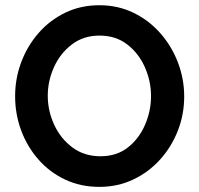

<svg xmlns="http://www.w3.org/2000/svg" viewBox="-20 -711 765 738"><path d="M38.1 -341.3Q38.1 -409.7 61.8 -472.4Q85.4 -535.2 128.7 -584.5Q171.9 -633.8 231.2 -662.4Q290.5 -690.9 361.8 -690.9Q433.1 -690.9 492.7 -662.1Q552.2 -633.3 595.9 -583.7Q639.6 -534.2 663.8 -471.2Q688 -408.2 688 -339.8Q688 -271.5 663.8 -209.2Q639.6 -147 595.7 -98.1Q551.8 -49.3 492.2 -21Q432.6 7.3 361.8 7.3Q289.6 7.3 230.2 -20.8Q170.9 -48.8 127.9 -97.7Q85 -146.5 61.5 -209.2Q38.1 -272 38.1 -341.3ZM366.2 -110.4Q428.7 -110.4 471.9 -144.5Q515.1 -178.7 537.8 -231.9Q560.5 -285.2 560.5 -341.3Q560.5 -398.9 537.1 -452.1Q513.7 -505.4 469.5 -539.8Q425.3 -574.2 362.3 -574.2Q300.8 -574.2 256.1 -540Q211.4 -505.9 187.5 -452.9Q163.6 -399.9 163.6 -342.8Q163.6 -285.2 188.2 -231.7Q212.9 -178.2 258.3 -144.3Q303.7 -110.4 366.2 -110.4Z"/></svg>

Font: Belanosima
Style: Regular
Weight: 400
Designer: The DocRepair Project, Santiago Orozco
Foundry: Google
Version: Version 2.000